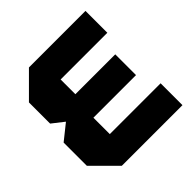

<svg xmlns="http://www.w3.org/2000/svg" viewBox="-184 -847 994 994"><g transform="rotate(-45 313.0 -350.0)"><path d="M152 0 24 -128V-298L109 -366L44 -417V-572L172 -700H586V-540H244V-432H536V-280H224V-160H596V0Z"/></g></svg>

Font: Tektur ExtraBold
Style: Regular
Weight: 800
Designer: Adam Jagosz
Foundry: Adam Jagosz
Version: Version 1.005;gftools[0.9.30]